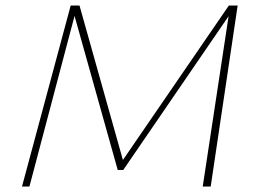

<svg xmlns="http://www.w3.org/2000/svg" viewBox="-20 -678 922 698"><path d="M717 0 815 -645 828 -644 428 -60H408L246 -638L250 -658H269L430 -85H419L812 -658H844L746 0ZM60 0 237 -658H261L87 0Z"/></svg>

Font: Ysabeau Infant Thin
Style: Italic
Weight: 250
Italic angle: -12°
Designer: Christian Thalmann (Catharsis Fonts)
Version: Version 2.001;gftools[0.9.30]; featfreeze: ss01,ss02,lnum